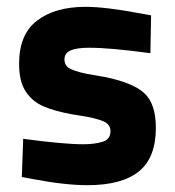

<svg xmlns="http://www.w3.org/2000/svg" viewBox="-20 -531 512 563"><path d="M237 12Q338 12 388 -29Q437 -69 437 -156Q437 -227 403 -258Q370 -288 289 -305L254 -311Q210 -318 189 -328Q169 -336 169 -357Q169 -376 189 -384Q207 -391 242 -391Q303 -391 421 -375L423 -486L390 -492Q288 -511 231 -511Q141 -511 88 -470Q36 -430 36 -344Q36 -291 56 -262Q75 -233 108 -219Q141 -205 190 -196Q206 -193 215 -192Q261 -185 284 -175Q304 -166 304 -146Q304 -124 283 -116Q259 -108 224 -108Q166 -108 48 -124L44 -12L76 -6Q170 12 237 12Z"/></svg>

Font: Online Auction - Bold
Style: Bold
Weight: 500
Designer: Mohamed Mostafa, the designer of Online Auction
Foundry: Kief Type Foundry
Version: ""